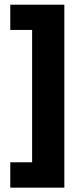

<svg xmlns="http://www.w3.org/2000/svg" viewBox="-20 -696 360 840"><path d="M25 125H261.5V-675.5H25V-565H120.5V14H25Z"/></svg>

Font: Anek Kannada Medium
Style: Bold
Weight: 700
Version: Version 1.003